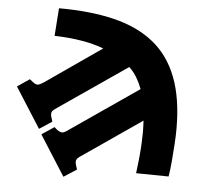

<svg xmlns="http://www.w3.org/2000/svg" viewBox="-53 -606 924 876"><g transform="rotate(5 408.5 -168.0)"><path d="M269 214 152 30 209 -8 223 4Q237 14 247 13Q257 12 274 -1L585 -215Q575 -242 560.5 -266.5Q546 -291 525 -311L215 -98Q196 -86 191 -78Q186 -70 190 -54L197 -32L139 6L22 -178L78 -216L93 -204Q107 -193 116.5 -194.5Q126 -196 144 -208L399 -385Q354 -402 298 -411.5Q242 -421 173 -423L182 -550Q327 -550 435.5 -523.5Q544 -497 617 -438.5Q690 -380 727 -284Q764 -188 764 -49Q764 -19 761.5 21.5Q759 62 755.5 102Q752 142 747 171L598 169Q601 146 604.5 114.5Q608 83 610 52.5Q612 22 612 5Q613 -15 612.5 -34.5Q612 -54 611 -73L345 110Q326 122 321.5 130.5Q317 139 321 154L328 176Z"/></g></svg>

Font: Literata 18pt ExtraBold
Style: Italic
Weight: 800
Italic angle: -2°
Designer: Latin by Veronika Burian and Jose Scaglione. Greek by Irene Vlachou. Cyrillic by Vera Evstafieva
Foundry: TypeTogether
Version: Version 3.103;gftools[0.9.29]